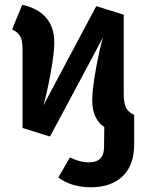

<svg xmlns="http://www.w3.org/2000/svg" viewBox="-20 -566 618 810"><path d="M502 -170Q502 -131 511.5 -112Q521 -93 546 -81V42Q546 131 497.5 177.5Q449 224 363 224Q282 224 226 183L275 98Q317 119 355 119Q419 119 419 54L420 -30Q369 -64 369 -144Q369 -189 385 -277Q401 -365 415 -409L191 10L75 -26V-360Q75 -395 65.5 -412.5Q56 -430 31 -442L74 -546Q209 -515 209 -386Q209 -342 193 -254.5Q177 -167 163 -121L386 -540L502 -504Z"/></svg>

Font: FiraGO SemiBold
Style: Regular
Weight: 600
Designer: bBox Type
Foundry: bBox Type GmbH
Version: Version 1.001;PS 001.001;hotconv 1.0.88;makeotf.lib2.5.64775